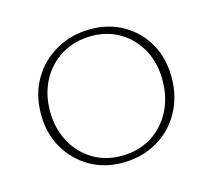

<svg xmlns="http://www.w3.org/2000/svg" viewBox="-70 -496 647 584"><g transform="rotate(-15 253.5 -204.0)"><path d="M249 5Q191 5 145.5 -22Q100 -49 73.5 -95.5Q47 -142 47 -201Q47 -263 74.5 -310.5Q102 -358 150.5 -385.5Q199 -413 259 -413Q317 -413 362.5 -386.5Q408 -360 434 -314Q460 -268 460 -208Q460 -147 433 -98.5Q406 -50 358 -22.5Q310 5 249 5ZM251 -16Q305 -16 345.5 -41Q386 -66 408.5 -109Q431 -152 431 -206Q431 -261 408.5 -302.5Q386 -344 346.5 -368Q307 -392 257 -392Q204 -392 163 -367.5Q122 -343 99 -300.5Q76 -258 76 -203Q76 -149 99 -106.5Q122 -64 161.5 -40Q201 -16 251 -16Z"/></g></svg>

Font: Ysabeau Office Thin
Style: Regular
Weight: 250
Designer: Christian Thalmann (Catharsis Fonts)
Version: Version 2.001;gftools[0.9.30]; featfreeze: tnum,lnum,ss02